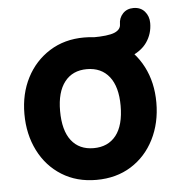

<svg xmlns="http://www.w3.org/2000/svg" viewBox="-48 -672 682 732"><g transform="rotate(-5 292.5 -306.0)"><path d="M292 15Q216.8 15 159.8 -20.6Q102.8 -56.2 71.4 -118.6Q40 -181 40 -259Q40 -336.2 71.4 -397.2Q102.8 -458.2 159.8 -494.1Q216.8 -530 292 -530Q368.2 -530 425.1 -494.1Q482 -458.2 513.5 -397.2Q545 -336.2 545 -259Q545 -181 513.5 -118.6Q482 -56.2 425.1 -20.6Q368.2 15 292 15ZM292 -106.5Q347.2 -106.5 377.8 -145.2Q408.2 -184 408.2 -259Q408.2 -331.2 377.8 -370Q347.2 -408.8 292 -408.8Q237 -408.8 206.8 -370Q176.5 -331.2 176.5 -259Q176.5 -184 206.8 -145.2Q237 -106.5 292 -106.5ZM323.8 -420.5V-527.5Q384 -527.5 408.4 -537.6Q432.8 -547.8 432.8 -568.5Q432.8 -592.2 448.4 -608.9Q464 -625.5 489 -625.5Q516.5 -625.5 532.2 -607.4Q548 -589.2 548 -563Q548 -522 525.4 -489.5Q502.8 -457 453.8 -438.8Q404.8 -420.5 323.8 -420.5Z"/></g></svg>

Font: National Park
Style: Regular
Weight: 400
Designer: Andrea Herstowski, Ben Hoepner
Version: Version 1.009